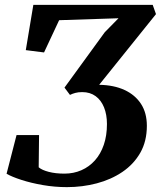

<svg xmlns="http://www.w3.org/2000/svg" viewBox="-20 -763 661 789"><path d="M255 6Q205 6 156 -2.5Q107 -11 67.8 -23.8Q28.5 -36.5 7 -49L48 -208H140.5L139 -75.5Q152.5 -64 180.2 -56.8Q208 -49.5 245 -49.5Q282.5 -49.5 314.5 -63.5Q346.5 -77.5 370 -103.8Q393.5 -130 406.5 -167.8Q419.5 -205.5 419.5 -253.5Q419.5 -292 407.5 -321.8Q395.5 -351.5 372.8 -368Q350 -384.5 318 -384.5Q301.5 -384.5 289.5 -381.2Q277.5 -378 267.5 -373L245 -403L410.5 -630.5L467 -688L223 -680L161 -547.5L86 -557L117 -743H607.5L621 -705L387.5 -414.5Q448 -413.5 491.8 -393.2Q535.5 -373 559.5 -336Q583.5 -299 583.5 -246Q583.5 -182.5 556.5 -135.2Q529.5 -88 483 -56.5Q436.5 -25 377.5 -9.5Q318.5 6 255 6Z"/></svg>

Font: Merriweather 24pt
Style: Bold Italic
Weight: 700
Italic angle: -7.8°
Designer: Eben Sorkin
Foundry: Eben Sorkin
Version: Version 2.101